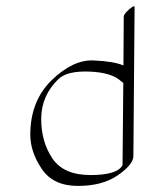

<svg xmlns="http://www.w3.org/2000/svg" viewBox="-20 -572 456 622"><path d="M379.9 -359.9 380.9 -518.1Q380.9 -526.4 398.4 -541.7Q416 -557.1 416 -548.8L412.1 -66.4Q412.1 -39.6 362.3 -4.6Q312.5 30.3 232.4 30.3Q152.3 30.3 115.2 -24.9Q78.1 -80.1 78.1 -136.2Q78.6 -245.6 147.5 -312.3Q216.3 -378.9 282.5 -376.2Q348.6 -373.5 379.9 -359.9ZM379.4 -303.2Q377.4 -304.2 372.6 -308.6Q341.8 -337.4 269.5 -340.1Q197.3 -342.8 169.4 -315.9Q113.8 -262.2 113.5 -187.5Q113.3 -112.8 149.7 -58.8Q186 -4.9 273.2 -4.9Q360.4 -4.9 377 -37.1Z"/></svg>

Font: ML-NILA05
Style: Regular
Weight: 400
Designer: CLT@C-DIT
Version: Version ML-NILA05 1.0